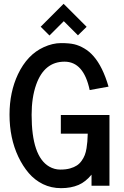

<svg xmlns="http://www.w3.org/2000/svg" viewBox="-20 -981 656 1014"><path d="M194.8 -839.8 315.9 -960.9 437.5 -839.4 391.6 -794.4 316.9 -869.1 241.2 -793.5ZM453.6 -505.4Q421.9 -655.3 320.8 -655.3Q213.9 -655.3 170.9 -533.7Q147 -465.8 147 -374.5Q147 -154.8 240.2 -101.1Q267.6 -85.4 298.3 -85.4Q329.1 -85.4 350.3 -91.6Q371.6 -97.7 386 -107.2Q400.4 -116.7 411.1 -131.8Q421.9 -147 427.7 -162.1Q433.6 -177.2 437 -198.2Q442.4 -230 443.4 -274.9H301.3V-373.5H558.1V0H463.4V-58.6Q432.1 -20.5 395 -4.4Q355 12.7 302.7 12.7Q250.5 12.7 207 -8.5Q163.6 -29.8 131.8 -66.9Q100.1 -104 76.7 -153.3Q30.3 -251.5 30.3 -375.5Q30.3 -494.1 74.7 -588.4Q124 -692.4 210.9 -731.9Q258.3 -753.4 302 -753.4Q345.7 -753.4 371.8 -747.3Q397.9 -741.2 425 -725.3Q452.1 -709.5 474.1 -684.1Q522.5 -628.9 553.2 -523.4Z"/></svg>

Font: News Cycle
Style: Bold
Weight: 700
Version: Version 0.5.1